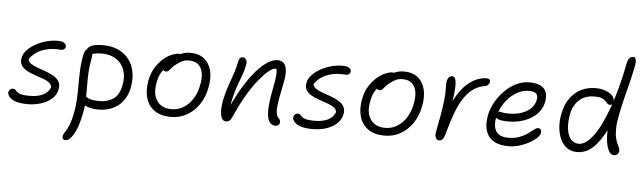

<svg xmlns="http://www.w3.org/2000/svg" viewBox="-57 -990 4944 1481"><g transform="rotate(5 2415.0 -249.5)"><path d="M171 10Q107 10 72 -4Q37 -18 24 -37Q11 -56 14 -70Q16 -82 25 -90.5Q34 -99 46 -99Q60 -99 66 -92.5Q72 -86 81 -77Q90 -68 112.5 -61.5Q135 -55 180 -55Q236 -55 277.5 -72.5Q319 -90 339 -133Q339 -156 319 -171Q299 -186 268 -197Q237 -208 204 -219Q171 -230 143 -245.5Q115 -261 100 -284.5Q85 -308 93 -344Q99 -375 125.5 -403Q152 -431 191 -452.5Q230 -474 275.5 -486Q321 -498 364 -497Q388 -497 401.5 -490.5Q415 -484 421 -474.5Q427 -465 425 -455Q423 -444 414 -437Q405 -430 390 -430Q387 -430 382 -430.5Q377 -431 369.5 -431.5Q362 -432 353 -432Q289 -432 236 -409.5Q183 -387 148 -338Q149 -317 169 -303Q189 -289 220.5 -277.5Q252 -266 285.5 -254.5Q319 -243 347.5 -226.5Q376 -210 391 -185Q406 -160 398 -123Q389 -80 355.5 -50.5Q322 -21 273.5 -5.5Q225 10 171 10Z M719 4Q674 4 640 -7Q624 -12 611 -18Q608 13 601 46Q591 98 577.5 138.5Q564 179 548.5 206Q533 233 517 247Q501 261 484 261Q474 261 468.5 257Q463 253 461.5 245.5Q460 238 462 228Q465 216 472.5 204.5Q480 193 490 175.5Q500 158 511 128.5Q522 99 532 50Q543 -4 545.5 -59.5Q548 -115 548 -172.5Q548 -230 550.5 -288.5Q553 -347 565 -406Q569 -424 574.5 -435Q580 -446 589 -451Q589 -451 589 -452Q596 -469 622 -481Q650 -494 711 -494Q776 -494 826.5 -471.5Q877 -449 909.5 -408Q942 -367 953.5 -310Q965 -253 951 -184Q942 -137 920.5 -102Q899 -67 868.5 -43.5Q838 -20 800 -8Q762 4 719 4ZM634 -420Q634 -420 634 -420Q635 -404 631 -384Q619 -324 616.5 -269.5Q614 -215 615 -164Q616 -125 615 -86Q621 -82 630 -77Q640 -71 661.5 -66.5Q683 -62 723 -62Q783 -62 827.5 -92.5Q872 -123 886 -197Q897 -249 888.5 -291.5Q880 -334 855.5 -365Q831 -396 792.5 -412.5Q754 -429 705 -429Q679 -429 653 -424Q642 -421 634 -420Z M1279 12Q1201 12 1152 -22.5Q1103 -57 1085.5 -117.5Q1068 -178 1083 -256Q1095 -314 1121.5 -356Q1148 -398 1180.5 -425.5Q1213 -453 1244.5 -466Q1276 -479 1297 -479Q1305 -479 1310 -477Q1315 -479 1321 -482Q1353 -494 1386 -494Q1452 -494 1493.5 -461Q1535 -428 1549.5 -370Q1564 -312 1548 -236Q1534 -162 1495.5 -106Q1457 -50 1401.5 -19Q1346 12 1279 12ZM1191 -345Q1178 -330 1169 -313Q1154 -284 1147 -243Q1129 -154 1165.5 -101Q1202 -48 1278 -48Q1353 -48 1409 -103.5Q1465 -159 1483 -252Q1500 -337 1473.5 -385.5Q1447 -434 1382 -434Q1348 -434 1325.5 -422Q1303 -410 1278 -390Q1259 -374 1249 -361.5Q1239 -349 1231.5 -341.5Q1224 -334 1211 -334Q1198 -334 1193 -341Q1192 -343 1191 -345Z M2088 9Q2058 9 2040.5 -17Q2023 -43 2023 -103.5Q2023 -164 2043 -265Q2054 -321 2058.5 -354.5Q2063 -388 2062 -407Q2061 -419 2058 -428Q2054 -429 2049 -429Q2029 -429 1996 -401.5Q1963 -374 1923.5 -325Q1884 -276 1844 -209.5Q1804 -143 1769 -65Q1750 -20 1738 -5.5Q1726 9 1707 9Q1673 9 1664.5 -36Q1656 -81 1669 -151Q1680 -202 1692 -240.5Q1704 -279 1716.5 -312.5Q1729 -346 1740.5 -382Q1752 -418 1761 -465Q1763 -478 1772 -486.5Q1781 -495 1794 -495Q1807 -495 1818 -480.5Q1829 -466 1821 -429Q1814 -395 1802 -361.5Q1790 -328 1775 -288.5Q1760 -249 1747 -199Q1737 -162 1729 -118Q1780 -227 1833 -306Q1896 -400 1955 -448Q2014 -496 2062 -496Q2109 -496 2124.5 -454.5Q2140 -413 2126 -342Q2110 -262 2099 -203.5Q2088 -145 2089 -107Q2090 -69 2109 -50Q2117 -43 2120 -34Q2123 -25 2121 -14Q2119 -4 2110.5 2.5Q2102 9 2088 9Z M2377 10Q2313 10 2278 -4Q2243 -18 2230 -37Q2217 -56 2220 -70Q2222 -82 2231 -90.5Q2240 -99 2252 -99Q2266 -99 2272 -92.5Q2278 -86 2287 -77Q2296 -68 2318.5 -61.5Q2341 -55 2386 -55Q2442 -55 2483.5 -72.5Q2525 -90 2545 -133Q2545 -156 2525 -171Q2505 -186 2474 -197Q2443 -208 2410 -219Q2377 -230 2349 -245.5Q2321 -261 2306 -284.5Q2291 -308 2299 -344Q2305 -375 2331.5 -403Q2358 -431 2397 -452.5Q2436 -474 2481.5 -486Q2527 -498 2570 -497Q2594 -497 2607.5 -490.5Q2621 -484 2627 -474.5Q2633 -465 2631 -455Q2629 -444 2620 -437Q2611 -430 2596 -430Q2593 -430 2588 -430.5Q2583 -431 2575.5 -431.5Q2568 -432 2559 -432Q2495 -432 2442 -409.5Q2389 -387 2354 -338Q2355 -317 2375 -303Q2395 -289 2426.5 -277.5Q2458 -266 2491.5 -254.5Q2525 -243 2553.5 -226.5Q2582 -210 2597 -185Q2612 -160 2604 -123Q2597 -91 2576 -66Q2555 -41 2524 -24Q2493 -7 2455.5 1.5Q2418 10 2377 10Z M2933 12Q2855 12 2806 -22.5Q2757 -57 2739.5 -117.5Q2722 -178 2737 -256Q2749 -314 2775.5 -356Q2802 -398 2834.5 -425.5Q2867 -453 2898.5 -466Q2930 -479 2951 -479Q2959 -479 2964 -477Q2969 -479 2975 -482Q3007 -494 3040 -494Q3106 -494 3147.5 -461Q3189 -428 3203.5 -370Q3218 -312 3202 -236Q3188 -162 3149.5 -106Q3111 -50 3055.5 -19Q3000 12 2933 12ZM2845 -345Q2832 -330 2823 -313Q2808 -284 2801 -243Q2783 -154 2819.5 -101Q2856 -48 2932 -48Q3007 -48 3063 -103.5Q3119 -159 3137 -252Q3154 -337 3127.5 -385.5Q3101 -434 3036 -434Q3002 -434 2979.5 -422Q2957 -410 2932 -390Q2913 -374 2903 -361.5Q2893 -349 2885.5 -341.5Q2878 -334 2865 -334Q2852 -334 2847 -341Q2846 -343 2845 -345Z M3353 12Q3343 12 3336 4Q3329 -4 3326 -17.5Q3323 -31 3326 -47Q3339 -111 3350.5 -177Q3362 -243 3368.5 -299Q3375 -355 3373 -389Q3372 -412 3372.5 -425Q3373 -438 3375 -451Q3379 -468 3389.5 -479Q3400 -490 3415 -490Q3430 -490 3438 -472Q3446 -454 3445 -410Q3444 -369 3433 -298Q3434 -302 3436 -305Q3473 -377 3515 -419Q3557 -461 3599.5 -479Q3642 -497 3678 -497Q3698 -497 3704 -488.5Q3710 -480 3707 -469Q3705 -459 3696 -448.5Q3687 -438 3669 -436Q3617 -427 3577 -396.5Q3537 -366 3506.5 -317Q3476 -268 3452.5 -204Q3429 -140 3408 -64Q3400 -34 3393 -17.5Q3386 -1 3376.5 5.5Q3367 12 3353 12Z M3894 10Q3835 10 3796 -7Q3757 -24 3736 -55Q3715 -86 3710.5 -128Q3706 -170 3716 -220Q3726 -268 3753 -316.5Q3780 -365 3820 -405.5Q3860 -446 3909 -470.5Q3958 -495 4012 -495Q4064 -495 4096.5 -479.5Q4129 -464 4141.5 -433Q4154 -402 4145 -354Q4137 -314 4113 -281.5Q4089 -249 4052.5 -226.5Q4016 -204 3971 -192Q3926 -180 3875 -180Q3808 -180 3787 -195Q3782 -198 3779 -201Q3771 -161 3778 -128Q3784 -95 3809.5 -75Q3835 -55 3884 -55Q3935 -55 3972 -69Q4009 -83 4035 -102Q4061 -121 4079 -135Q4097 -149 4109 -149Q4123 -149 4130 -139Q4137 -129 4133 -111Q4129 -93 4107 -72.5Q4085 -52 4050.5 -33Q4016 -14 3975.5 -2Q3935 10 3894 10ZM3793 -249Q3796 -249 3799 -249Q3810 -249 3826 -245Q3842 -241 3875 -241Q3930 -241 3973.5 -256.5Q4017 -272 4044.5 -299.5Q4072 -327 4079 -363Q4086 -396 4071.5 -412.5Q4057 -429 4013 -429Q3972 -429 3934 -410.5Q3896 -392 3864 -360Q3832 -328 3810 -287Q3800 -268 3793 -249Z M4424 9Q4379 9 4346.5 -14Q4314 -37 4295 -77Q4276 -117 4271.5 -169Q4267 -221 4279 -279Q4293 -350 4328.5 -398Q4364 -446 4414 -470.5Q4464 -495 4524 -495Q4569 -495 4604 -481.5Q4639 -468 4658 -446Q4671 -429 4671 -409Q4713 -537 4746 -707Q4753 -738 4765 -749Q4777 -760 4791 -760Q4808 -760 4813 -741Q4818 -722 4810 -687Q4795 -610 4779.5 -550Q4764 -490 4750 -433Q4736 -376 4722 -308Q4709 -243 4708.5 -199Q4708 -155 4714.5 -127Q4721 -99 4730 -81Q4739 -63 4744.5 -49.5Q4750 -36 4747 -21Q4746 -11 4736 -1.5Q4726 8 4708 8Q4686 8 4670.5 -18.5Q4655 -45 4648 -91Q4642 -131 4644 -180Q4632 -156 4619 -135Q4575 -61 4527.5 -26Q4480 9 4424 9ZM4662 -382Q4662 -382 4662 -382Q4654 -376 4646 -376Q4632 -376 4624.5 -384Q4617 -392 4607.5 -403Q4598 -414 4578.5 -422Q4559 -430 4522 -430Q4450 -430 4404.5 -389.5Q4359 -349 4345 -279Q4333 -216 4339 -165.5Q4345 -115 4368.5 -85.5Q4392 -56 4431 -56Q4485 -56 4542 -131.5Q4599 -207 4652 -353Q4657 -367 4662 -382Z"/></g></svg>

Font: Shantell Sans Light Light
Style: Italic
Weight: 300
Italic angle: -11°
Version: Version 1.008;[ac192a2d6]